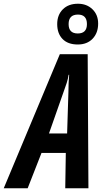

<svg xmlns="http://www.w3.org/2000/svg" viewBox="-82 -1007 555 1027"><path d="M443 -881Q443 -928 412.5 -957.5Q382 -987 335 -987Q284 -987 254 -957Q224 -927 224 -878Q224 -828 252.5 -798.5Q281 -769 334 -769Q384 -769 413.5 -800Q443 -831 443 -881ZM285 -878Q285 -929 335 -929Q383 -929 383 -878Q383 -828 334 -828Q285 -828 285 -878ZM259 -518Q268 -542 275 -564Q282 -586 285 -607H288Q286 -584 285 -562Q284 -540 284 -516L277 -293H180ZM66 0 140 -189H270L267 0H391L387 -717H238L-62 0Z"/></svg>

Font: Noto Sans Display Condensed
Style: Bold Italic
Weight: 700
Width: 3
Designer: Monotype Design team
Foundry: Monotype Imaging Inc.
Version: 1.000